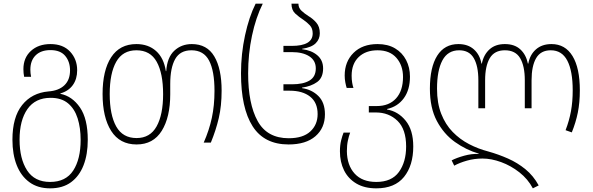

<svg xmlns="http://www.w3.org/2000/svg" viewBox="-20 -780 3245 1050"><path d="M254 250Q187 250 141 216.5Q95 183 71.5 123.5Q48 64 48 -16Q48 -139 101 -205.5Q154 -272 245 -280Q301 -284 332 -313.5Q363 -343 363 -395Q363 -443 336.5 -474.5Q310 -506 256 -506Q204 -506 175 -477.5Q146 -449 146 -399Q146 -389 147 -379.5Q148 -370 150 -360H112Q108 -380 108 -402Q108 -464 149 -501.5Q190 -539 256 -539Q325 -539 363.5 -497.5Q402 -456 402 -396Q402 -348 378.5 -315Q355 -282 310 -269V-267Q375 -254 417.5 -192Q460 -130 460 -15Q460 64 437 123.5Q414 183 368.5 216.5Q323 250 254 250ZM254 215Q340 215 380.5 152.5Q421 90 421 -15Q421 -81 404.5 -133Q388 -185 352 -215Q316 -245 257 -245Q173 -245 130 -183.5Q87 -122 87 -16Q87 88 128 151.5Q169 215 254 215Z M727 10Q635 10 588 -64Q541 -138 541 -266Q541 -395 588 -467Q635 -539 726 -539Q791 -539 833.5 -501Q876 -463 887 -391H889Q894 -466 933 -502.5Q972 -539 1029 -539Q1112 -539 1152 -471.5Q1192 -404 1192 -284Q1192 -201 1176.5 -134.5Q1161 -68 1133 0H1094Q1124 -68 1138.5 -135.5Q1153 -203 1153 -283Q1153 -392 1123.5 -448.5Q1094 -505 1027 -505Q965 -505 938 -457Q911 -409 911 -321V-265Q911 -139 864.5 -64.5Q818 10 727 10ZM727 -25Q801 -25 836.5 -89Q872 -153 872 -265Q872 -379 837 -442Q802 -505 726 -505Q651 -505 615.5 -442Q580 -379 580 -266Q580 -152 615.5 -88.5Q651 -25 727 -25Z M1558 10Q1425 10 1361.5 -89.5Q1298 -189 1298 -379Q1298 -485 1320 -586.5Q1342 -688 1378 -760H1417Q1379 -684 1358 -584.5Q1337 -485 1337 -379Q1337 -212 1389 -118Q1441 -24 1559 -24Q1637 -24 1677 -61Q1717 -98 1717 -156Q1717 -219 1676 -251.5Q1635 -284 1564 -284H1530V-319H1577Q1638 -319 1672.5 -339.5Q1707 -360 1707 -406Q1707 -449 1671.5 -472Q1636 -495 1576 -495H1530V-529H1575Q1690 -529 1690 -597Q1690 -625 1674.5 -641.5Q1659 -658 1640 -671Q1615 -687 1594.5 -706Q1574 -725 1574 -760H1612Q1612 -737 1628.5 -721.5Q1645 -706 1667 -692Q1691 -678 1710 -656Q1729 -634 1729 -598Q1729 -566 1706.5 -543.5Q1684 -521 1632 -513V-511Q1683 -505 1715 -478Q1747 -451 1747 -406Q1747 -355 1714.5 -331.5Q1682 -308 1632 -301V-298Q1686 -290 1721.5 -254.5Q1757 -219 1757 -155Q1757 -80 1705 -35Q1653 10 1558 10Z M2038 250Q1973 250 1928.5 223.5Q1884 197 1861.5 151.5Q1839 106 1839 48Q1839 14 1845.5 -12Q1852 -38 1859 -55H1895Q1888 -37 1882.5 -11.5Q1877 14 1877 47Q1878 124 1919.5 169.5Q1961 215 2038 215Q2122 215 2161.5 160.5Q2201 106 2201 21Q2201 -73 2154 -119Q2107 -165 2035 -165H1997V-200H2040Q2108 -200 2146 -242Q2184 -284 2184 -359Q2184 -422 2148 -463.5Q2112 -505 2045 -505Q1980 -505 1941.5 -468Q1903 -431 1903 -366Q1903 -345 1906 -327.5Q1909 -310 1913 -299H1876Q1872 -311 1868.5 -329.5Q1865 -348 1865 -367Q1865 -443 1913.5 -491Q1962 -539 2045 -539Q2101 -539 2140.5 -515.5Q2180 -492 2201 -451.5Q2222 -411 2222 -361Q2222 -289 2188.5 -243Q2155 -197 2097 -184V-181Q2157 -171 2198.5 -120Q2240 -69 2240 21Q2240 125 2189.5 187.5Q2139 250 2038 250Z M2894 250Q2867 199 2820.5 162.5Q2774 126 2720.5 106.5Q2667 87 2619 87Q2574 87 2533.5 98.5Q2493 110 2464 126L2450 97Q2477 83 2518.5 71.5Q2560 60 2598 62V60Q2529 40 2468 -3.5Q2407 -47 2369 -118.5Q2331 -190 2331 -295Q2331 -412 2371 -475.5Q2411 -539 2487 -539Q2539 -539 2571.5 -510Q2604 -481 2613 -432H2615Q2625 -481 2657 -510Q2689 -539 2741 -539Q2794 -539 2825.5 -510Q2857 -481 2867 -432H2869Q2878 -481 2911 -510Q2944 -539 2996 -539Q3071 -539 3111 -473.5Q3151 -408 3151 -286Q3151 -219 3140 -164.5Q3129 -110 3107 -56L3073 -68Q3093 -120 3102.5 -172Q3112 -224 3112 -286Q3112 -392 3082.5 -448.5Q3053 -505 2992 -505Q2937 -505 2912 -462Q2887 -419 2887 -341V-188H2850V-341Q2850 -419 2824.5 -462Q2799 -505 2741 -505Q2684 -505 2658.5 -462Q2633 -419 2633 -341V-188H2596V-341Q2596 -419 2571 -462Q2546 -505 2491 -505Q2429 -505 2399.5 -450Q2370 -395 2370 -295Q2370 -216 2393 -157.5Q2416 -99 2455.5 -58.5Q2495 -18 2545 8Q2595 34 2649 48Q2706 64 2758 87Q2810 110 2853.5 145.5Q2897 181 2926 234Z"/></svg>

Font: Noto Sans Georgian SemiCondensed ExtraLight
Style: Regular
Weight: 200
Width: 4
Designer: Monotype Design Team, Akaki Razmadze
Foundry: Google LLC
Version: Version 2.005; ttfautohint (v1.8.4.7-5d5b)